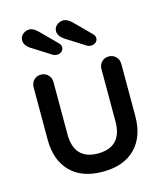

<svg xmlns="http://www.w3.org/2000/svg" viewBox="-113 -840 807 935"><g transform="rotate(-15 290.5 -372.0)"><path d="M462 -526Q483 -526 497.5 -511.5Q512 -497 512 -475V-212Q512 -108 454 -49.5Q396 9 290 9Q185 9 127.5 -49.5Q70 -108 70 -212V-475Q70 -497 84 -511.5Q98 -526 120 -526Q141 -526 155.5 -511.5Q170 -497 170 -475V-212Q170 -147 200.5 -115Q231 -83 290 -83Q350 -83 381 -115Q412 -147 412 -212V-475Q412 -497 426 -511.5Q440 -526 462 -526ZM392 -599Q387 -599 380.5 -601Q374 -603 369 -607L276 -666Q262 -675 254 -686.5Q246 -698 246 -710Q246 -730 261 -741.5Q276 -753 292 -753Q305 -753 316 -746.5Q327 -740 335 -732L415 -652Q427 -640 427 -629Q427 -616 417.5 -607.5Q408 -599 392 -599ZM221 -599Q215 -599 209 -601Q203 -603 197 -607L104 -666Q90 -675 82.5 -686.5Q75 -698 75 -710Q75 -730 90 -741.5Q105 -753 120 -753Q133 -753 144 -746.5Q155 -740 163 -732L243 -652Q255 -640 255 -629Q255 -616 245.5 -607.5Q236 -599 221 -599Z"/></g></svg>

Font: Quicksand SemiBold
Style: Regular
Weight: 600
Designer: Andrew Paglinawan
Foundry: Andrew Paglinawan
Version: Version 3.004